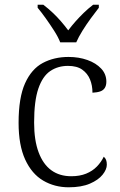

<svg xmlns="http://www.w3.org/2000/svg" viewBox="-20 -786 512 816"><path d="M272 10Q212 10 163.5 -18.5Q115 -47 87 -108Q59 -169 59 -264Q59 -371 86.5 -432Q114 -493 162 -518.5Q210 -544 271 -544Q315 -544 351.5 -531Q388 -518 410 -494.5Q432 -471 432 -439Q432 -423 425.5 -412.5Q419 -402 406 -397.5Q393 -393 373 -392Q373 -423 362.5 -448.5Q352 -474 329.5 -490Q307 -506 269 -506Q226 -506 193.5 -484Q161 -462 143 -409.5Q125 -357 125 -265Q125 -190 144 -139Q163 -88 198 -62.5Q233 -37 283 -37Q319 -37 346 -48Q373 -59 391.5 -78Q410 -97 421 -120Q428 -114 431 -106Q434 -98 434 -86Q434 -66 416 -43.5Q398 -21 362 -5.5Q326 10 272 10ZM236 -606Q227 -629 210 -655.5Q193 -682 174.5 -708Q156 -734 140 -753V-766H164Q186 -749 204.5 -731.5Q223 -714 239 -695.5Q255 -677 270 -657Q285 -677 301.5 -695.5Q318 -714 336 -731.5Q354 -749 376 -766H400V-753Q385 -734 366 -708Q347 -682 330.5 -655.5Q314 -629 304 -606Z"/></svg>

Font: Noto Serif Hebrew Light
Style: Regular
Weight: 300
Version: Version 2.003